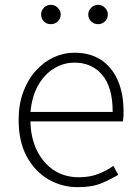

<svg xmlns="http://www.w3.org/2000/svg" viewBox="-20 -761 573 794"><path d="M302 13Q235 13 179 -20Q123 -53 90 -115Q57 -177 57 -264Q57 -329 76 -380.5Q95 -432 128 -468.5Q161 -505 202 -524Q243 -543 288 -543Q351 -543 396 -514.5Q441 -486 466 -431Q491 -376 491 -298Q491 -289 490.5 -279.5Q490 -270 488 -259H106Q107 -192 132 -140Q157 -88 201.5 -58Q246 -28 306 -28Q350 -28 384.5 -41Q419 -54 449 -75L469 -38Q437 -19 399 -3Q361 13 302 13ZM106 -298H446Q446 -400 403 -451Q360 -502 288 -502Q243 -502 203.5 -478Q164 -454 138 -408.5Q112 -363 106 -298ZM190 -661Q173 -661 161.5 -672.5Q150 -684 150 -701Q150 -717 161.5 -729Q173 -741 190 -741Q207 -741 219 -729Q231 -717 231 -701Q231 -684 219 -672.5Q207 -661 190 -661ZM386 -661Q369 -661 357 -672.5Q345 -684 345 -701Q345 -717 357 -729Q369 -741 386 -741Q402 -741 414 -729Q426 -717 426 -701Q426 -684 414 -672.5Q402 -661 386 -661Z"/></svg>

Font: Noto Sans JP Thin ExtraLight
Style: Regular
Weight: 250
Version: Version 2.004-H2;hotconv 1.0.118;makeotfexe 2.5.65603